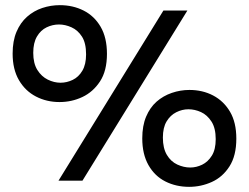

<svg xmlns="http://www.w3.org/2000/svg" viewBox="-20 -701 966 745"><path d="M211 -305Q161 -305 119.5 -326.5Q78 -348 53.5 -390Q29 -432 29 -493Q29 -542 44 -577.5Q59 -613 85 -636Q111 -659 144 -670Q177 -681 212 -681Q263 -681 304.5 -660Q346 -639 370.5 -597Q395 -555 395 -492Q395 -426 368 -385Q341 -344 299.5 -324.5Q258 -305 211 -305ZM215 -380Q239 -380 262 -391Q285 -402 299.5 -426.5Q314 -451 314 -490Q314 -534 298 -559Q282 -584 257.5 -595Q233 -606 209 -606Q184 -606 161 -595Q138 -584 123.5 -559.5Q109 -535 109 -496Q109 -455 125 -429.5Q141 -404 165.5 -392Q190 -380 215 -380ZM714 24Q663 24 621.5 3Q580 -18 556 -60.5Q532 -103 532 -164Q532 -213 547 -248.5Q562 -284 587.5 -306.5Q613 -329 646.5 -340.5Q680 -352 715 -352Q766 -352 807 -330.5Q848 -309 872.5 -267.5Q897 -226 897 -163Q897 -97 870.5 -55.5Q844 -14 802 5Q760 24 714 24ZM718 -51Q742 -51 764.5 -62Q787 -73 802 -97Q817 -121 817 -161Q817 -204 800.5 -229.5Q784 -255 760 -266Q736 -277 711 -277Q687 -277 664 -265.5Q641 -254 626.5 -230Q612 -206 612 -167Q612 -126 627.5 -100Q643 -74 668 -62.5Q693 -51 718 -51ZM207 0 614 -660H707L300 0Z"/></svg>

Font: Bricolage Grotesque 28pt
Style: Regular
Weight: 400
Version: Version 1.001;gftools[0.9.33.dev8+g029e19f]